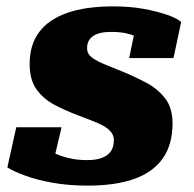

<svg xmlns="http://www.w3.org/2000/svg" viewBox="-20 -571 609 602"><path d="M255 11Q195 11 145 2Q95 -7 58.5 -20.5Q22 -34 3 -46L31 -172H173L143 -45Q123 -51 114.5 -64Q106 -77 106.5 -91Q107 -105 114 -114Q126 -104 145.5 -93.5Q165 -83 192.5 -76Q220 -69 254 -69Q281 -69 299.5 -76Q318 -83 327.5 -96.5Q337 -110 337 -132Q337 -147 327 -158.5Q317 -170 300.5 -178.5Q284 -187 263.5 -194.5Q243 -202 223 -210Q186 -224 151.5 -242Q117 -260 95 -290Q73 -320 73 -371Q73 -430 102.5 -470Q132 -510 190.5 -530.5Q249 -551 335 -551Q388 -551 431.5 -543Q475 -535 505.5 -524Q536 -513 548 -502L524 -389H385L406 -490Q421 -491 430.5 -480.5Q440 -470 443 -457Q446 -444 438 -436Q428 -445 413.5 -453Q399 -461 378 -466Q357 -471 329 -471Q291 -471 272 -458Q253 -445 253 -420Q253 -402 268.5 -390.5Q284 -379 309 -369Q334 -359 363 -347Q402 -331 438 -312Q474 -293 497.5 -263Q521 -233 521 -184Q521 -118 490.5 -74.5Q460 -31 401 -10Q342 11 255 11Z"/></svg>

Font: Roboto Serif 20pt ExtraBold
Style: Italic
Weight: 800
Italic angle: -10°
Version: Version 1.007